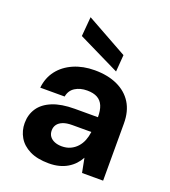

<svg xmlns="http://www.w3.org/2000/svg" viewBox="-140 -861 865 976"><g transform="rotate(20 292.5 -373.5)"><path d="M236 12Q173 12 132 -8.5Q91 -29 71 -63.5Q51 -98 51 -139Q51 -185 74.5 -220Q98 -255 146 -274.5Q194 -294 266 -294H391Q391 -331 381 -355Q371 -379 349.5 -391Q328 -403 294 -403Q256 -403 229 -386Q202 -369 196 -335H64Q70 -390 100.5 -429.5Q131 -469 181.5 -491Q232 -513 295 -513Q366 -513 418 -489Q470 -465 498 -420Q526 -375 526 -309V0H412L397 -77Q386 -57 371 -41Q356 -25 336 -13Q316 -1 291 5.5Q266 12 236 12ZM268 -92Q294 -92 314.5 -101.5Q335 -111 350 -127.5Q365 -144 373.5 -165.5Q382 -187 385 -211V-212H282Q251 -212 231.5 -204Q212 -196 202.5 -182.5Q193 -169 193 -151Q193 -132 202.5 -119Q212 -106 229 -99Q246 -92 268 -92ZM398 -544 173 -654 182 -759 405 -635Z"/></g></svg>

Font: DM Sans 18pt
Style: Bold
Weight: 700
Designer: Colophon Foundry, Jonny Pinhorn
Foundry: Colophon Foundry
Version: Version 4.004;gftools[0.9.30]